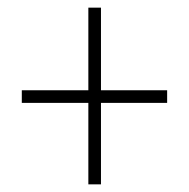

<svg xmlns="http://www.w3.org/2000/svg" viewBox="-20 -604 495 502"><path d="M244 -368V-584H211V-368H37V-335H211V-122H244V-335H417V-368Z"/></svg>

Font: Noto Sans Gujarati Condensed ExtraLight
Style: Regular
Weight: 200
Width: 3
Designer: Jelle Bosma - Monotype Design Team, Universal Thirst
Foundry: Monotype Imaging Inc.
Version: Version 2.106